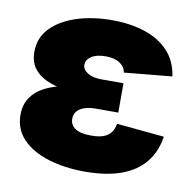

<svg xmlns="http://www.w3.org/2000/svg" viewBox="-67 -612 702 692"><g transform="rotate(10 284.0 -266.5)"><path d="M286.6 10.3Q212.4 10.3 152.6 -8.1Q92.8 -26.4 57.9 -62.5Q22.9 -98.6 22.9 -151.4Q22.9 -188.5 40.5 -214.6Q58.1 -240.7 89.8 -257.1Q121.6 -273.4 163.8 -281Q206.1 -288.6 255.4 -288.6H368.7V-220.2H287.6Q262.2 -220.2 244.6 -214.1Q227.1 -208 218 -196.8Q209 -185.5 209 -169.9Q209 -147.9 227.3 -134.8Q245.6 -121.6 286.6 -121.6Q314 -121.6 331.3 -127.9Q348.6 -134.3 358.4 -147.2Q368.2 -160.2 371.1 -179.7L545.4 -163.1Q537.1 -107.9 506.1 -69.1Q475.1 -30.3 420.4 -10Q365.7 10.3 286.6 10.3ZM257.3 -261.7Q208.5 -261.7 167.5 -267.8Q126.5 -273.9 96.2 -287.8Q65.9 -301.8 49.3 -325.2Q32.7 -348.6 32.7 -383.8Q32.7 -435.1 66.9 -470.7Q101.1 -506.3 159.4 -525.4Q217.8 -544.4 289.1 -544.4Q357.4 -544.4 410.6 -526.6Q463.9 -508.8 497.1 -472.9Q530.3 -437 538.1 -382.3L363.3 -365.7Q359.4 -387.7 340.1 -399.9Q320.8 -412.1 289.6 -412.1Q255.9 -412.1 237.1 -399.7Q218.3 -387.2 218.3 -369.1Q218.3 -351.1 237.5 -339.4Q256.8 -327.6 287.6 -327.6H368.7V-261.7Z"/></g></svg>

Font: Inter 20pt Black
Style: Regular
Weight: 900
Version: Version 4.001;git-66647c0bb